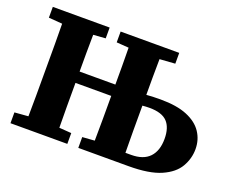

<svg xmlns="http://www.w3.org/2000/svg" viewBox="-107 -838 1239 1019"><g transform="rotate(20 512.5 -328.5)"><path d="M32 0V-61L109 -67Q110 -126 110 -185.5Q110 -245 110 -304V-353Q110 -412 110 -471.5Q110 -531 109 -590L32 -596V-657H353V-596L284 -591Q283 -539 283 -487.5Q283 -436 283 -383H485Q485 -435 485 -487Q485 -539 484 -591L415 -596V-657H746V-596L659 -590Q658 -538 658 -487Q658 -436 658 -388Q699 -391 738 -391Q830 -391 888 -367Q946 -343 974 -301Q1002 -259 1002 -206Q1002 -153 974.5 -105.5Q947 -58 881 -29Q815 0 699 0H415V-61L484 -66Q485 -125 485 -185.5Q485 -246 485 -308V-319H283V-308Q283 -247 283 -186.5Q283 -126 284 -66L353 -61V0ZM658 -305Q658 -244 658 -183Q658 -122 659 -61H691Q760 -61 794.5 -97.5Q829 -134 829 -201Q829 -265 798.5 -297Q768 -329 698 -329Q688 -329 678.5 -328.5Q669 -328 658 -327Z"/></g></svg>

Font: Source Serif 4 SmText
Style: Bold
Weight: 700
Designer: Frank Grießhammer
Foundry: Adobe
Version: Version 4.005;hotconv 1.1.0;makeotfexe 2.6.0